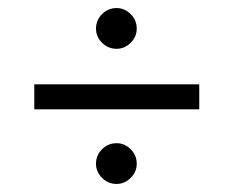

<svg xmlns="http://www.w3.org/2000/svg" viewBox="-20 -524 579 476"><path d="M269 -403Q248 -403 233 -418Q218 -433 218 -453Q218 -474 233 -489Q248 -504 269 -504Q289 -504 304 -489Q319 -474 319 -453Q319 -433 304 -418Q289 -403 269 -403ZM65 -253V-315H474V-253ZM269 -68Q248 -68 233 -83Q218 -98 218 -118Q218 -139 233 -154Q248 -169 269 -169Q289 -169 304 -154Q319 -139 319 -118Q319 -98 304 -83Q289 -68 269 -68Z"/></svg>

Font: Arapey
Style: Regular
Weight: 400
Designer: Eduardo Rodriguez Tunni
Foundry: Eduardo Rodriguez Tunni
Version: Version 4.000